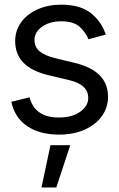

<svg xmlns="http://www.w3.org/2000/svg" viewBox="-20 -573 516 834"><path d="M439.5 -422.9 364.3 -402.3Q353.5 -430.2 327.4 -455.3Q301.3 -480.5 246.1 -480.5Q196.3 -480.5 163.1 -457.3Q129.9 -434.1 129.9 -399.4Q129.9 -368.2 152.6 -349.6Q175.3 -331.1 223.6 -319.3L304.7 -299.8Q377.4 -282.2 413.3 -245.6Q449.2 -209 449.2 -152.3Q449.2 -105.5 422.4 -68.4Q395.5 -31.2 347.7 -9.8Q299.8 11.7 236.3 11.7Q152.8 11.7 98.4 -24.9Q43.9 -61.5 29.3 -130.9L108.4 -150.4Q119.6 -106.4 151.6 -84.5Q183.6 -62.5 235.4 -62.5Q293.5 -62.5 328.4 -87.6Q363.3 -112.8 363.3 -147.5Q363.3 -205.1 282.2 -224.6L191.4 -246.1Q116.2 -264.2 81.1 -301.3Q45.9 -338.4 45.9 -394.5Q45.9 -440.9 72 -476.6Q98.1 -512.2 143.6 -532.5Q189 -552.7 246.1 -552.7Q327.6 -552.7 373.8 -516.8Q419.9 -481 439.5 -422.9ZM160.2 241.2 199.2 57.6H285.2L224.6 241.2Z"/></svg>

Font: Inter Tight
Style: Regular
Weight: 400
Designer: Rasmus Andersson
Foundry: rsms
Version: Version 3.002